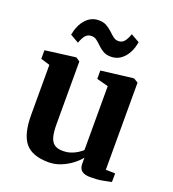

<svg xmlns="http://www.w3.org/2000/svg" viewBox="-142 -886 904 1006"><g transform="rotate(20 310.0 -383.0)"><path d="M475.5 9.5Q443 9.5 427.2 -3Q411.5 -15.5 411.5 -43.5V-76Q395 -55 368.5 -35Q342 -15 309.5 -2Q277 11 242.5 11Q151 11 111.8 -36.5Q72.5 -84 72.5 -192V-470L22 -485.5V-533.5L188 -555H193L214 -540.5V-192.5Q214 -148.5 221 -121.8Q228 -95 245 -82.8Q262 -70.5 291.5 -70.5Q317 -70.5 337.2 -77.5Q357.5 -84.5 372.8 -94.5Q388 -104.5 398 -113.5V-470L333.5 -487V-533.5L508.5 -555H515L538.5 -540.5V-55L591 -53.5L590.5 -5.5Q572.5 -1.5 543.2 4Q514 9.5 475.5 9.5ZM125.5 -658Q136 -714 165.5 -746.2Q195 -778.5 237 -778.5Q263 -778.5 281 -768.2Q299 -758 312.8 -744.8Q326.5 -731.5 339.5 -721.2Q352.5 -711 368 -711Q389 -710.5 401.8 -726Q414.5 -741.5 423.5 -769L471.5 -741.5Q462 -686.5 432.2 -653.5Q402.5 -620.5 360 -620.5Q334 -620.5 316.5 -630.8Q299 -641 285.8 -654.2Q272.5 -667.5 259.2 -677.8Q246 -688 229.5 -688Q208 -688 195.5 -673Q183 -658 173.5 -630.5Z"/></g></svg>

Font: Merriweather 48pt
Style: Bold
Weight: 700
Version: Version 2.100